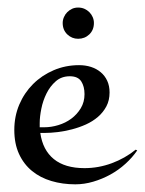

<svg xmlns="http://www.w3.org/2000/svg" viewBox="-20 -460 376 498"><path d="M335.9 -69.8Q323.2 -51.3 305.4 -35.2Q287.6 -19 266.4 -7.3Q245.1 4.4 221.9 11.2Q198.7 18.1 175.3 18.1Q142.1 18.1 113.3 9.5Q84.5 1 63 -16.6Q41.5 -34.2 29.3 -60.8Q17.1 -87.4 17.1 -123Q17.1 -158.2 30 -188.7Q43 -219.2 65.7 -241.9Q88.4 -264.6 119.1 -277.8Q149.9 -291 185.1 -291Q201.7 -291 216.1 -286.4Q230.5 -281.7 241.2 -272.7Q252 -263.7 258.1 -250.5Q264.2 -237.3 264.2 -220.2Q264.2 -199.7 255.9 -184.1Q247.6 -168.5 233.9 -156.7Q220.2 -145 202.9 -137.2Q185.5 -129.4 166.7 -124.5Q147.9 -119.6 129.6 -117.4Q111.3 -115.2 96.2 -115.2H84.5Q90.8 -70.8 119.6 -47.4Q148.4 -23.9 199.2 -23.9Q235.4 -23.9 269.8 -36.6Q304.2 -49.3 332 -71.8ZM83 -129.9H95.2Q112.8 -129.9 131.3 -135.5Q149.9 -141.1 164.8 -152.1Q179.7 -163.1 189.5 -179.2Q199.2 -195.3 199.2 -215.8Q199.2 -235.8 190.7 -249Q182.1 -262.2 161.1 -262.2Q139.6 -262.2 124.8 -249.3Q109.9 -236.3 100.6 -217.5Q91.3 -198.7 87.2 -178Q83 -157.2 83 -141.1ZM223.6 -400.4Q223.6 -382.3 211.7 -370.8Q199.7 -359.4 182.6 -359.4Q166.5 -359.4 154.5 -370.8Q142.6 -382.3 142.6 -400.4Q142.6 -408.2 145.8 -415.5Q148.9 -422.9 154.5 -428.5Q160.2 -434.1 167.2 -437.3Q174.3 -440.4 182.6 -440.4Q191.4 -440.4 198.7 -437.3Q206.1 -434.1 211.7 -428.5Q217.3 -422.9 220.5 -415.5Q223.6 -408.2 223.6 -400.4Z"/></svg>

Font: Montez
Style: Regular
Weight: 400
Designer: Astigmatic (AOETI)
Foundry: Astigmatic (AOETI)
Version: Version 1.001